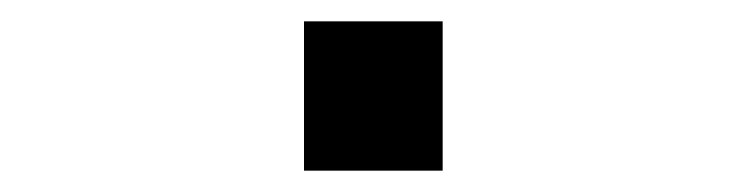

<svg xmlns="http://www.w3.org/2000/svg" viewBox="-20 -370 700 180"><path d="M265 -210H395V-350H265Z"/></svg>

Font: Uncut Plan8
Style: Regular
Weight: 400
Designer: Kasper Nordkvist
Foundry: UNCUT.wtf
Version: Version 1.002;Glyphs 3.1.2 (3151)